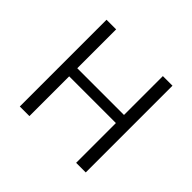

<svg xmlns="http://www.w3.org/2000/svg" viewBox="-133 -678 827 827"><g transform="rotate(45 281.0 -264.0)"><path d="M481.9 0H423.3V-242.2H138.7V0H80.1V-528.3H138.7V-291.5H423.3V-528.3H481.9Z"/></g></svg>

Font: Roboto-Light
Style: Regular
Weight: 300
Designer: Google
Version: Version 2.137; 2017